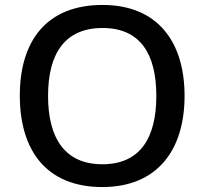

<svg xmlns="http://www.w3.org/2000/svg" viewBox="-20 -745 825 775"><path d="M725 -358C725 -580 613 -725 394 -725C167 -725 60 -579 60 -359C60 -138 167 10 393 10C613 10 725 -137 725 -358ZM174 -358C174 -529 242 -632 394 -632C545 -632 611 -529 611 -358C611 -187 545 -82 393 -82C242 -82 174 -187 174 -358Z"/></svg>

Font: Noto Sans Malayalam Medium
Style: Regular
Weight: 500
Designer: Jelle Bosma - Monotype Design Team
Foundry: Monotype Imaging Inc.
Version: Version 2.104